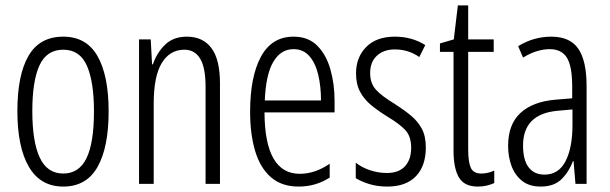

<svg xmlns="http://www.w3.org/2000/svg" viewBox="-20 -677 2246 707"><path d="M380 -267Q380 -134 339 -62Q298 10 213 10Q129 10 86.5 -62.5Q44 -135 44 -268Q44 -401 85 -471.5Q126 -542 213 -542Q298 -542 339 -470.5Q380 -399 380 -267ZM99 -268Q99 -155 126.5 -96.5Q154 -38 213 -38Q271 -38 298.5 -94.5Q326 -151 326 -267Q326 -376 300 -435Q274 -494 213 -494Q152 -494 125.5 -436.5Q99 -379 99 -268Z M668 -542Q727 -542 758.5 -500Q790 -458 790 -370V0H737V-357Q737 -428 717 -461Q697 -494 659 -494Q606 -494 576 -445.5Q546 -397 546 -295V0H492V-532H535L540 -440H543Q557 -482 587.5 -512Q618 -542 668 -542Z M1061 -542Q1115 -542 1148 -509Q1181 -476 1196.5 -422Q1212 -368 1212 -305V-263H954Q955 -37 1084 -37Q1140 -37 1194 -74V-23Q1169 -7 1140.5 1.5Q1112 10 1080 10Q1017 10 977.5 -24.5Q938 -59 919.5 -121Q901 -183 901 -265Q901 -395 941 -468.5Q981 -542 1061 -542ZM1061 -496Q1014 -496 986.5 -449.5Q959 -403 955 -307H1162Q1162 -358 1152 -401Q1142 -444 1119.5 -470Q1097 -496 1061 -496Z M1548 -134Q1548 -66 1511.5 -28Q1475 10 1406 10Q1369 10 1339 0.5Q1309 -9 1290 -21V-78Q1311 -61 1341.5 -50.5Q1372 -40 1405 -40Q1448 -40 1471 -64.5Q1494 -89 1494 -133Q1494 -175 1472.5 -198Q1451 -221 1406 -248Q1372 -269 1346.5 -290Q1321 -311 1306 -339Q1291 -367 1291 -407Q1291 -466 1328.5 -504Q1366 -542 1434 -542Q1497 -542 1546 -511L1524 -467Q1484 -495 1434 -495Q1393 -495 1368 -472Q1343 -449 1343 -408Q1343 -370 1364.5 -346.5Q1386 -323 1434 -294Q1467 -273 1492.5 -252Q1518 -231 1533 -203.5Q1548 -176 1548 -134Z M1753 -38Q1765 -38 1777.5 -41Q1790 -44 1800 -49V-3Q1787 3 1772 6.5Q1757 10 1739 10Q1690 10 1670 -23.5Q1650 -57 1650 -123V-486H1600V-517L1651 -532L1666 -657H1704V-532H1798V-486H1704V-126Q1704 -81 1713.5 -59.5Q1723 -38 1753 -38Z M2010 -542Q2079 -542 2109.5 -497.5Q2140 -453 2140 -360V0H2099L2092 -84H2090Q2075 -44 2047.5 -17Q2020 10 1971 10Q1929 10 1902.5 -11Q1876 -32 1863.5 -66Q1851 -100 1851 -140Q1851 -219 1896.5 -261Q1942 -303 2026 -310L2087 -315V-358Q2087 -433 2067.5 -464.5Q2048 -496 2004 -496Q1983 -496 1958.5 -489Q1934 -482 1906 -465L1888 -507Q1945 -542 2010 -542ZM2032 -269Q1906 -257 1906 -141Q1906 -88 1926.5 -61Q1947 -34 1985 -34Q2037 -34 2062.5 -83.5Q2088 -133 2088 -216V-274Z"/></svg>

Font: Noto Sans Thai ExtCond Light
Style: Regular
Weight: 300
Width: 2
Designer: Monotype Design Team
Foundry: Monotype Imaging Inc.
Version: Version 2.002; ttfautohint (v1.8.4.7-5d5b)